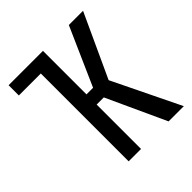

<svg xmlns="http://www.w3.org/2000/svg" viewBox="-192 -847 984 984"><g transform="rotate(-45 300.0 -355.5)"><path d="M322.8 -321.8 470.7 0H581.1L402.8 -366.7L561.5 -710.9H458.5L318.8 -395.5H271V-710.9H22V-636.7H181.2V0H271V-321.8Z"/></g></svg>

Font: Roboto Mono
Style: Regular
Weight: 400
Monospace: yes
Designer: Google
Version: Version 3.000